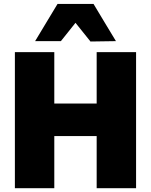

<svg xmlns="http://www.w3.org/2000/svg" viewBox="-20 -986 790 1006"><path d="M58 0V-713H264.5V-443.5H486.5V-713H693V0H486.5V-273H264.5V0ZM454 -768.5Q434.5 -793 415 -817.2Q395.5 -841.5 375.5 -866.5Q356 -842 337 -818Q318 -794 299 -770.5H164Q193 -818.5 222.2 -867.2Q251.5 -916 281.5 -965.5H470Q499.5 -916 529 -867.2Q558.5 -818.5 587.5 -770.5Z"/></svg>

Font: Commissioner ExtraBold
Style: Regular
Weight: 800
Designer: Kostas Bartsokas
Foundry: Kostas Bartsokas
Version: Version 1.000; ttfautohint (v1.8.3)